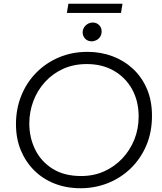

<svg xmlns="http://www.w3.org/2000/svg" viewBox="-20 -989 863 1022"><path d="M409 13Q333 13 270 -12Q207 -37 161.5 -82.5Q116 -128 90.5 -190Q65 -252 65 -328Q65 -409 93 -479Q121 -549 172.5 -601.5Q224 -654 293.5 -683.5Q363 -713 446 -713Q516 -713 578 -690Q640 -667 687.5 -623Q735 -579 762 -516Q789 -453 789 -373Q789 -285 758.5 -214Q728 -143 675 -92Q622 -41 553.5 -14Q485 13 409 13ZM412 -52Q479 -52 534.5 -77Q590 -102 631 -145.5Q672 -189 695 -246Q718 -303 718 -369Q718 -451 683 -514Q648 -577 586 -612.5Q524 -648 442 -648Q372 -648 316 -622.5Q260 -597 219.5 -552.5Q179 -508 157.5 -451Q136 -394 136 -331Q136 -257 167 -193.5Q198 -130 259.5 -91Q321 -52 412 -52ZM468 -769Q447 -769 433.5 -783Q420 -797 420 -817Q420 -830 427 -842Q434 -854 446.5 -861.5Q459 -869 474 -869Q494 -869 507.5 -855.5Q521 -842 521 -822Q521 -806 513.5 -794Q506 -782 493.5 -775.5Q481 -769 468 -769ZM336 -920 344 -969H632L624 -920Z"/></svg>

Font: MuseoModerno Thin Light
Style: Italic
Weight: 300
Italic angle: -9°
Version: Version 1.003